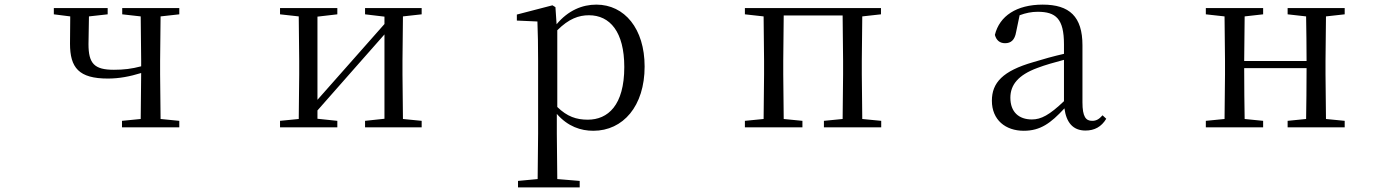

<svg xmlns="http://www.w3.org/2000/svg" viewBox="-20 -551 6040 831"><path d="M509 -489 589 -480 591 -288V-264C550 -253 515 -249 473 -249C388 -249 363 -276 363 -360L365 -480L446 -489V-516H213V-489L284 -480L283 -362C283 -258 321 -211 447 -211C496 -211 542 -220 591 -235L589 -36L508 -28V0H756V-28L675 -36L673 -229V-288L675 -480L756 -489V-516H509Z M1560 -489 1644 -479V-447L1484 -266L1354 -119V-479L1440 -489V-516H1192V-489L1273 -480L1275 -288V-229L1273 -36L1192 -28V0H1440V-28L1354 -37V-73L1509 -249L1644 -402V-37L1560 -28V0H1805V-28L1724 -36L1722 -229V-288L1724 -480L1805 -489V-516H1560Z M2548 15C2677 15 2770 -92 2770 -263C2770 -427 2683 -531 2561 -531C2500 -531 2439 -506 2389 -446L2384 -520L2371 -528L2217 -488V-462L2306 -458C2308 -408 2309 -355 2309 -287V27L2307 224L2222 232V260H2489V232L2392 224L2390 27V-58C2438 -3 2494 15 2548 15ZM2392 -420C2442 -470 2485 -485 2529 -485C2620 -485 2682 -413 2682 -261C2682 -95 2611 -33 2524 -33C2475 -33 2435 -46 2392 -88Z M3204 -489 3285 -480 3287 -288V-229L3285 -36L3204 -28V0H3453V-28L3372 -36L3370 -229V-288L3372 -484H3627L3629 -288V-229L3627 -36L3546 -28V0H3794V-28L3712 -36L3710 -229V-288L3712 -480L3793 -489V-516H3204Z M4678 14C4717 14 4747 -2 4768 -37L4752 -52C4736 -34 4724 -28 4707 -28C4680 -28 4665 -45 4665 -108V-355C4665 -479 4609 -531 4493 -531C4380 -531 4306 -482 4286 -400C4292 -377 4307 -364 4330 -364C4355 -364 4372 -377 4378 -413L4393 -485C4420 -495 4445 -500 4471 -500C4550 -500 4585 -470 4585 -359V-318C4541 -308 4494 -295 4452 -282C4320 -244 4273 -193 4273 -115C4273 -32 4332 15 4411 15C4483 15 4528 -18 4587 -82C4595 -22 4623 14 4678 14ZM4585 -113C4522 -53 4486 -34 4446 -34C4390 -34 4353 -66 4353 -128C4353 -183 4386 -226 4470 -257C4504 -270 4544 -281 4585 -292Z M5553 -489 5633 -480C5634 -426 5635 -346 5635 -287H5365L5367 -480L5447 -489V-516H5199V-489L5280 -480L5282 -288V-229L5280 -36L5199 -28V0H5447V-28L5367 -36C5366 -92 5365 -177 5365 -256H5635C5635 -177 5634 -92 5633 -36L5553 -28V0H5800V-28L5719 -36L5717 -229V-288L5719 -480L5800 -489V-516H5553Z"/></svg>

Font: Harano Aji Mincho CN
Style: Regular
Weight: 400
Foundry: Masamichi Hosoda
Version: HaranoAjiMinchoCN-Regular version 20230610;ttx 4.39.4